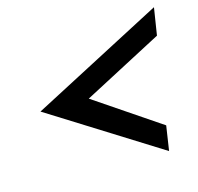

<svg xmlns="http://www.w3.org/2000/svg" viewBox="-78 -604 666 645"><g transform="rotate(-15 255.0 -282.0)"><path d="M51 -282 434 -42 447 -128 219 -282 495 -427 510 -522Z"/></g></svg>

Font: Charger Sport
Style: BdNrwObl
Weight: 700
Designer: Jasper
Foundry: Cannot Into Space Fonts
Version: Version 1.1